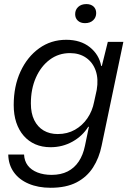

<svg xmlns="http://www.w3.org/2000/svg" viewBox="-20 -726 634 923"><path d="M223.3 176.7Q163.6 176.7 117.6 157.1Q71.7 137.6 46.1 101.4Q20.6 65.3 19.7 17H95.7Q97 47.7 113.6 69.6Q130.3 91.4 160.2 103.1Q190.1 114.7 228 114.7Q272.6 114.7 305.1 98.2Q337.6 81.7 358.4 50.5Q379.3 19.3 388.3 -24.6L407.4 -116.3H404Q376.6 -72.1 328.6 -45.2Q280.6 -18.3 222.9 -18.3Q182.3 -18.3 149.8 -32.4Q117.3 -46.6 93.9 -73.4Q70.6 -100.1 58.2 -137.4Q45.9 -174.7 45.9 -221Q45.9 -311.4 78.5 -382.1Q111.1 -452.7 168.1 -493.7Q225 -534.7 298.3 -534.7Q367.4 -534.7 411.9 -499.1Q456.3 -463.6 466.4 -409.1H469.6L498.3 -524.7H573L468.6 -25.9Q456.7 33.3 427.2 79.1Q397.7 125 347.8 150.9Q297.9 176.7 223.3 176.7ZM257.6 -81.6Q303.9 -81.6 340.2 -102.2Q376.6 -122.9 400.4 -157.9Q424.1 -192.9 432.3 -235.9L444.9 -293.3Q454 -346 440.2 -385.9Q426.4 -425.7 394.1 -448.2Q361.9 -470.7 316.3 -470.7Q261.6 -470.7 219.2 -439.1Q176.9 -407.6 152.6 -352.9Q128.4 -298.3 128.4 -228.6Q128.4 -181 144.7 -148.3Q161 -115.6 189.9 -98.6Q218.9 -81.6 257.6 -81.6ZM388.6 -614.7Q367.1 -614.7 354.2 -626.7Q341.3 -638.7 341.3 -658Q341.3 -679.1 356 -692.8Q370.7 -706.4 395.1 -706.4Q416.6 -706.4 429.5 -694.8Q442.4 -683.1 442.4 -663.1Q442.4 -642 427.7 -628.4Q413 -614.7 388.6 -614.7Z"/></svg>

Font: Mona Sans
Style: Italic
Weight: 200
Italic angle: -11.6951°
Designer: Deni Anggara
Foundry: GitHub
Version: Version 2.000